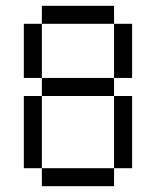

<svg xmlns="http://www.w3.org/2000/svg" viewBox="-20 -645 540 665"><path d="M125 -62.5V0H375V-62.5ZM125 -62.5Q125 -62.5 125 -312.5H62.5Q62.5 -312.5 62.5 -62.5ZM375 -62.5H437.5Q437.5 -62.5 437.5 -312.5H375Q375 -312.5 375 -62.5ZM125 -312.5H375V-375H125ZM125 -375V-562.5H62.5V-375ZM375 -375H437.5V-562.5H375ZM125 -562.5H375V-625H125Z"/></svg>

Font: Unifont
Style: Medium
Weight: 500
Version: Version 9.0.06